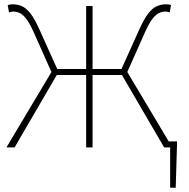

<svg xmlns="http://www.w3.org/2000/svg" viewBox="-20 -688 882 896"><path d="M774 188V0H750V-28H806V-12L800 188ZM10 0 220 -352 138 -536Q118 -581 101.5 -601.5Q85 -622 70.5 -628Q56 -634 42 -634Q38 -634 32.5 -633Q27 -632 22 -630L16 -664Q21 -666 26.5 -667Q32 -668 38 -668Q62 -668 82.5 -659Q103 -650 123 -624Q143 -598 166 -546L247 -366H382V-660H412V-366H547L628 -546Q651 -598 671 -624Q691 -650 711.5 -659Q732 -668 756 -668Q762 -668 768 -667Q774 -666 778 -664L772 -630Q768 -632 762.5 -633Q757 -634 752 -634Q738 -634 723.5 -628Q709 -622 692.5 -601.5Q676 -581 656 -536L574 -352L784 0H746L549 -338H412V0H382V-338H245L48 0Z"/></svg>

Font: Source Sans 3
Style: Regular
Weight: 200
Designer: Paul D. Hunt
Foundry: Adobe
Version: Version 3.046;hotconv 1.0.118;makeotfexe 2.5.65603